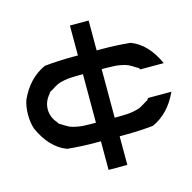

<svg xmlns="http://www.w3.org/2000/svg" viewBox="-119 -793 1082 1080"><g transform="rotate(-15 422.0 -253.5)"><path d="M686.7 -151.7Q696.7 -156.7 700 -166.7H836.7Q785 -52.5 686.7 -8.3Q605 0 520 0H490.8V166.7H381.7V0H353.3Q268.3 0 186.7 -8.3Q90.8 -45 36.7 -166.7Q24.2 -204.2 24.2 -250Q24.2 -295.8 36.7 -333.3Q88.3 -447.5 186.7 -491.7Q268.3 -500 353.3 -500H381.7V-674.2H490.8V-500H520Q605 -500 686.7 -491.7Q782.5 -455 836.7 -333.3H700Q696.7 -342.5 686.7 -347.5V-346.7Q655.8 -366.7 641.7 -373.3Q627.5 -380 597.9 -385.4Q568.3 -390.8 520 -390.8H490.8V-108.3H520Q568.3 -108.3 597.9 -113.8Q627.5 -119.2 641.7 -125.8Q655.8 -132.5 686.7 -152.5ZM381.7 -108.3V-390.8H353.3Q305 -390.8 275.4 -385.4Q245.8 -380 231.7 -373.3Q217.5 -366.7 186.7 -346.7V-347.5Q175 -341.7 172.5 -333.3Q139.2 -295.8 139.2 -250Q139.2 -204.2 172.5 -166.7Q175.8 -157.5 186.7 -151.7V-152.5Q217.5 -132.5 231.7 -125.8Q245.8 -119.2 275.4 -113.8Q305 -108.3 353.3 -108.3Z"/></g></svg>

Font: 0xA000
Style: Bold
Weight: 700
Version: Version 0.1